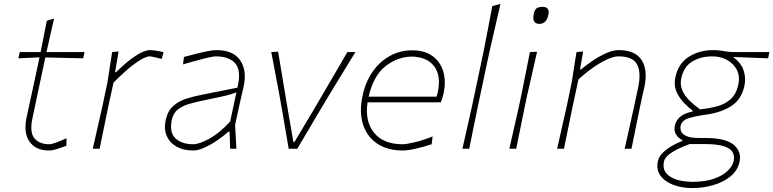

<svg xmlns="http://www.w3.org/2000/svg" viewBox="-20 -760 3952 981"><path d="M231 9Q163 9 131 -36Q99 -81 116 -161Q136.5 -257 154 -336.5Q171.5 -416 182 -467L74 -462L81 -494H187.5Q196 -536 203.5 -574.5Q211 -613 219 -654L256 -665Q245 -615.5 236.5 -578Q228 -540.5 217.5 -494H412L405 -462Q357.5 -463 308.2 -464.2Q259 -465.5 211.5 -466.5L146 -157Q130.5 -84.5 155.5 -53.8Q180.5 -23 232 -23Q243.5 -23 268.8 -32.2Q294 -41.5 320 -54L319 -15Q299 -7.5 273.8 0.8Q248.5 9 231 9Z M454 0Q467 -56.5 478.5 -108.2Q490 -160 504 -221L529.5 -342Q535 -378 541 -417Q547 -456 553 -494L586 -497L568 -391H573Q628.5 -446 673.2 -475Q718 -504 747 -504Q755.5 -504 776.5 -501.2Q797.5 -498.5 816 -493L806 -459Q787.5 -463.5 769.2 -467.8Q751 -472 745 -472Q721 -472 673.2 -438Q625.5 -404 560 -338L534.5 -221.5Q522 -159.5 511.2 -108Q500.5 -56.5 489 0Z M966 9Q916.5 9 881.5 -11Q846.5 -31 831.5 -66.5Q816.5 -102 827 -148Q837.5 -194.5 865.8 -219.2Q894 -244 932.5 -256Q971 -268 1012 -276L1193 -312Q1214 -398.5 1182.8 -435.2Q1151.5 -472 1083 -472Q1066.5 -472 1020.5 -460.2Q974.5 -448.5 915 -431L920 -469Q942.5 -475 974.5 -483.2Q1006.5 -491.5 1037 -497.8Q1067.5 -504 1085 -504Q1172 -504 1207.2 -452Q1242.5 -400 1225 -318Q1220.5 -297 1214 -271Q1207.5 -245 1200.5 -211L1181 -121Q1183 -89.5 1184.5 -61.8Q1186 -34 1188 0H1156L1153 -87H1147Q1120.5 -63.5 1088 -41.5Q1055.5 -19.5 1023.5 -5.2Q991.5 9 966 9ZM967 -23Q998.5 -23 1051 -52.2Q1103.5 -81.5 1156 -139L1188 -288Q1177.5 -284 1160.5 -278.8Q1143.5 -273.5 1109.8 -265.8Q1076 -258 1016 -246Q978 -238.5 944.5 -228.5Q911 -218.5 888 -200Q865 -181.5 858 -148Q844.5 -83.5 876.5 -53.2Q908.5 -23 967 -23Z M1455 0Q1447.5 -44.5 1439 -93.8Q1430.5 -143 1423 -187L1407.5 -275Q1397.5 -328.5 1386.8 -384.5Q1376 -440.5 1366 -494L1401 -496Q1413 -424 1424.5 -355Q1436 -286 1448 -214L1479 -35H1485L1592 -215Q1634 -287 1674 -355.2Q1714 -423.5 1755 -494H1796Q1762.5 -439.5 1728.5 -383.8Q1694.5 -328 1661 -273L1608 -184.5Q1580.5 -138 1553.5 -92.2Q1526.5 -46.5 1499 0Z M2037.5 9Q1959 9 1906.8 -26.5Q1854.5 -62 1834.5 -125Q1814.5 -188 1832.5 -271Q1847.5 -342 1884 -394Q1920.5 -446 1972.5 -474.5Q2024.5 -503 2085.5 -503Q2150.5 -503 2190.5 -473.2Q2230.5 -443.5 2244.8 -394.5Q2259 -345.5 2247.5 -288Q2245.5 -277 2241 -262.2Q2236.5 -247.5 2232.5 -237H1858Q1843.5 -141 1891 -82Q1938.5 -23 2037.5 -23Q2056.5 -23 2099.5 -33.2Q2142.5 -43.5 2190.5 -63L2185.5 -23Q2150.5 -11 2107.2 -1Q2064 9 2037.5 9ZM2083.5 -471Q2008.5 -469 1948 -420.5Q1887.5 -372 1863.5 -266H2210.5Q2215 -279.5 2217.5 -293Q2234 -374 2198.2 -421.5Q2162.5 -469 2083.5 -471Z M2342.5 0Q2355.5 -56.5 2367 -108Q2378.5 -159.5 2392.5 -221.5L2450 -493.5Q2462.5 -557.5 2474 -616.8Q2485.5 -676 2495.5 -729L2537 -740Q2523 -678.5 2509 -618Q2495 -557.5 2480.5 -494L2422.5 -221Q2410 -160.5 2399.5 -108.8Q2389 -57 2377.5 0Z M2582.5 0Q2595.5 -56.5 2607 -108.5Q2618.5 -160.5 2632.5 -221L2643 -271Q2655.5 -332.5 2666 -385.2Q2676.5 -438 2687.5 -494L2724 -495.5Q2711.5 -439.5 2699.2 -385.8Q2687 -332 2673 -271L2662.5 -221Q2650 -160.5 2639.5 -108.5Q2629 -56.5 2617.5 0ZM2735.5 -638Q2694.5 -638 2708.5 -694Q2713 -713 2723.8 -719Q2734.5 -725 2752.5 -725Q2790.5 -725 2781.5 -683Q2771.5 -638 2735.5 -638Z M2826.5 0Q2839.5 -56.5 2851 -108.5Q2862.5 -160.5 2876.5 -221L2901.5 -342Q2907 -378 2913.2 -417Q2919.5 -456 2925.5 -494L2959.5 -497L2943.5 -405H2948.5Q2971.5 -424.5 3005.2 -447.8Q3039 -471 3075.2 -487.5Q3111.5 -504 3141.5 -504Q3225 -504 3258.2 -453.2Q3291.5 -402.5 3271.5 -311Q3267 -290.5 3262.2 -270Q3257.5 -249.5 3251.5 -221Q3239 -160.5 3228.5 -108.5Q3218 -56.5 3206.5 0H3171.5Q3184.5 -56.5 3196 -108.5Q3207.5 -160.5 3221 -221L3240.5 -313Q3257 -390.5 3234.8 -431.2Q3212.5 -472 3139.5 -472Q3116 -472 3082 -456.5Q3048 -441 3009.8 -414.2Q2971.5 -387.5 2935.5 -354L2907 -222Q2894.5 -161.5 2883.8 -109Q2873 -56.5 2861.5 0Z M3517.5 201Q3464.5 201 3421 184.8Q3377.5 168.5 3354.8 137.8Q3332 107 3341.5 63Q3346 41 3365.8 21.2Q3385.5 1.5 3412.5 -14.2Q3439.5 -30 3466.5 -40V-44Q3458.5 -47.5 3447.5 -56.8Q3436.5 -66 3430 -81.8Q3423.5 -97.5 3428.5 -120Q3441.5 -175 3518.5 -190V-195Q3499.5 -209 3475.5 -233.5Q3451.5 -258 3436.8 -291Q3422 -324 3430.5 -364Q3445.5 -436 3499.8 -470Q3554 -504 3623.5 -504Q3646 -504 3662 -501.5Q3678 -499 3694.2 -496.5Q3710.5 -494 3733.5 -494H3911.5L3904.5 -462Q3859 -463.5 3814.2 -465.5Q3769.5 -467.5 3725.5 -469Q3766.5 -439 3779.2 -400.5Q3792 -362 3783.5 -321Q3768.5 -252 3717.2 -218.8Q3666 -185.5 3591.5 -175Q3527 -166 3495.2 -154.8Q3463.5 -143.5 3457.5 -117Q3454.5 -102.5 3460.5 -88.2Q3466.5 -74 3487.8 -64.5Q3509 -55 3551.5 -55H3584.5Q3687.5 -55 3728.8 -20.2Q3770 14.5 3758.5 67Q3749 111.5 3712.2 141.2Q3675.5 171 3623.8 186Q3572 201 3517.5 201ZM3557.5 -201Q3599.5 -205.5 3640.2 -215.8Q3681 -226 3711.2 -251.5Q3741.5 -277 3752.5 -328Q3761.5 -370.5 3744.8 -403Q3728 -435.5 3694.5 -453.8Q3661 -472 3620.5 -472Q3559 -472 3515.8 -445Q3472.5 -418 3460.5 -358Q3454 -325.5 3466.8 -297.2Q3479.5 -269 3504 -245Q3528.5 -221 3557.5 -201ZM3517.5 169Q3583 169 3627.8 153.2Q3672.5 137.5 3697.5 113.2Q3722.5 89 3728.5 63Q3734 38.5 3723.8 18.8Q3713.5 -1 3679.5 -12.5Q3645.5 -24 3579.5 -24H3503.5Q3474.5 -13.5 3445.8 0.2Q3417 14 3396.8 30.5Q3376.5 47 3372.5 65Q3366 95 3377.5 115Q3389 135 3411.8 147Q3434.5 159 3462.5 164Q3490.5 169 3517.5 169Z"/></svg>

Font: Commissioner Loud Thin
Style: Italic
Weight: 100
Italic angle: -12°
Designer: Kostas Bartsokas
Foundry: Kostas Bartsokas
Version: Version 1.000; ttfautohint (v1.8.3)